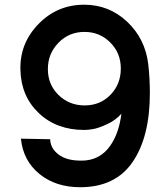

<svg xmlns="http://www.w3.org/2000/svg" viewBox="-20 -782 682 807"><path d="M316.9 4.9Q213.9 4.9 145.5 -51Q77.1 -106.9 67.9 -199.2L190.9 -196.8Q191.9 -158.7 225.8 -132.8Q259.8 -106.9 318.8 -106.9Q334 -106.9 341.8 -107.9Q403.8 -114.7 441.9 -167.5Q480 -220.2 490.2 -304.2Q466.3 -276.4 429.7 -259.8Q393.1 -243.2 371.6 -239.5Q350.1 -235.8 334 -235.8Q217.8 -235.8 143.3 -306.4Q68.8 -377 65.9 -486.8Q62 -598.6 141.1 -680.4Q220.2 -762.2 334 -762.2Q438 -762.2 513.9 -691.2Q589.8 -620.1 603 -513.2Q609.9 -453.1 609.9 -391.1Q609.9 -207 537.4 -101.1Q464.8 4.9 316.9 4.9ZM487.8 -494.1Q487.8 -559.1 443.4 -603.5Q398.9 -647.9 335 -647.9Q270 -647.9 225.6 -602.1Q181.2 -556.2 181.2 -492.2Q181.2 -426.3 226.1 -382.6Q271 -338.9 335.9 -338.9Q400.9 -338.9 444.3 -383.5Q487.8 -428.2 487.8 -494.1Z"/></svg>

Font: Oakes Grotesk
Style: SemiBold
Weight: 600
Designer: Samuel Oakes
Foundry: Samuel Oakes
Version: Version 1.0 | wf-rip DC20170320